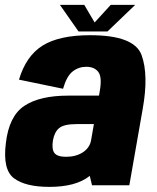

<svg xmlns="http://www.w3.org/2000/svg" viewBox="-26 -742 627 769"><path d="M342.5 0 333.5 -38Q332.5 -37 331.5 -36Q277 6.5 172 6.5Q76 6.5 30 -28Q-16 -62.5 -2.5 -169Q10 -277.5 71.8 -318.2Q133.5 -359 247 -359H370.5L373.5 -376.5Q383.5 -433 367.8 -453.8Q352 -474.5 319.5 -474.5Q289 -474.5 265 -455.8Q241 -437 226.5 -386.5L50 -423Q78.5 -518.5 145.2 -559.8Q212 -601 335 -601Q512 -601 541 -521.5Q570 -442 545.5 -305.5L492 0ZM338.5 -178.5 350 -245H281Q230.5 -245 211.2 -229.2Q192 -213.5 186 -179.5Q180.5 -144.5 192 -129.2Q203.5 -114 238.5 -114Q278 -114 306 -132Q332.5 -149.5 338.5 -178.5ZM288.5 -616 214 -722.5H311.5L353 -652L417.5 -722.5H515.5L404.5 -616Z"/></svg>

Font: Anybody ExtraBold
Style: Italic
Weight: 800
Italic angle: -10°
Designer: Tyler Finck
Foundry: Etcetera Type Company
Version: Version 1.010; ttfautohint (v1.8.3) -l 8 -r 50 -G 200 -x 14 